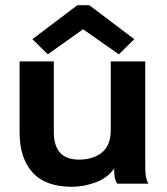

<svg xmlns="http://www.w3.org/2000/svg" viewBox="-20 -703 640 735"><path d="M255 12Q154 12 104.5 -43Q55 -98 55 -196V-468H186V-198Q186 -92 282 -92Q337 -92 370.5 -119.5Q404 -147 404 -205V-468H536V-74Q536 -52 537.5 -34.5Q539 -17 548 0H429Q420 -14 418.5 -28.5Q417 -43 417 -58Q392 -22 346.5 -5Q301 12 255 12ZM163 -495 104 -553 276 -683H322L494 -553L435 -495L298 -591Z"/></svg>

Font: Inconsolata Expanded ExtraBold
Style: Regular
Weight: 800
Width: 7
Monospace: yes
Designer: Raph Levien, Cyreal, Brenton Simpson
Foundry: Raph Levien, Cyreal, Google
Version: Version 3.001; ttfautohint (v1.8.2.53-6de2)